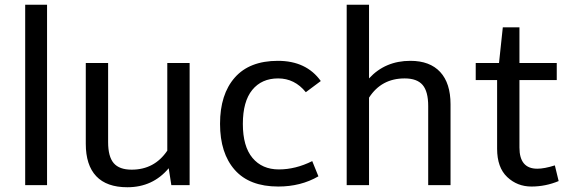

<svg xmlns="http://www.w3.org/2000/svg" viewBox="-20 -779 2396 808"><path d="M86 0H178V-759H86Z M341 -174C341 -114 355.7 -68.5 385 -37.5C414.3 -6.5 458 9 516 9C587.3 9 645.3 -17.7 690 -71L701 0H778V-514H684V-145C648 -91.7 598 -65 534 -65C499.3 -65 474.2 -74.2 458.5 -92.5C442.8 -110.8 435 -140.3 435 -181V-514H341Z M906 -258C906 -175.3 926.7 -110.7 968 -64C1009.3 -17.3 1070.3 6 1151 6C1214.3 6 1270.7 -8.3 1320 -37L1294 -101C1247.3 -77.7 1200.5 -66 1153.5 -66C1106.5 -66 1069.5 -82.2 1042.5 -114.5C1015.5 -146.8 1002 -194.5 1002 -257.5C1002 -320.5 1015.2 -368.2 1041.5 -400.5C1067.8 -432.8 1104.2 -449 1150.5 -449C1196.8 -449 1235.7 -429.7 1267 -391L1330 -438C1289.3 -494.7 1229.2 -523 1149.5 -523C1069.8 -523 1009.3 -499.5 968 -452.5C926.7 -405.5 906 -340.7 906 -258Z M1439 0H1533V-368C1567.7 -422 1617.7 -449 1683 -449C1717.7 -449 1742.8 -439.8 1758.5 -421.5C1774.2 -403.2 1782 -373.7 1782 -333V0H1876V-340C1876 -399.3 1861.5 -444.7 1832.5 -476C1803.5 -507.3 1761.7 -523 1707 -523C1636.3 -523 1578.3 -498.3 1533 -449V-759H1439Z M2072 -153C2072 -100.3 2086.2 -60.7 2114.5 -34C2142.8 -7.3 2176.8 6 2216.5 6C2256.2 6 2294.3 -1.7 2331 -17L2315 -83C2285.7 -73.7 2261 -69 2241 -69C2191 -69 2166 -98.7 2166 -158V-442H2323V-514H2166V-664H2096L2080 -514H1982V-442H2072Z"/></svg>

Font: Telex Regular
Style: Regular
Weight: 400
Designer: Andres Torresi
Foundry: Andres Torresi
Version: Version 1.001